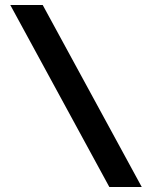

<svg xmlns="http://www.w3.org/2000/svg" viewBox="-20 -672 606 764"><path d="M21 -652 415 72H544L150 -652Z"/></svg>

Font: Charger EcoBold
Style: Bold
Weight: 1000
Designer: Jasper
Foundry: Cannot Into Space Fonts
Version: Version 1.1